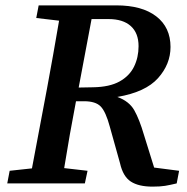

<svg xmlns="http://www.w3.org/2000/svg" viewBox="-20 -683 696 715"><path d="M384 -612H321L273 -357L327 -358Q388 -359 425 -379.5Q462 -400 479 -434.5Q496 -469 496 -511Q496 -560 467 -586Q438 -612 384 -612ZM115 -616 124 -663H413Q509 -663 562 -622Q615 -581 615 -508Q615 -444 568.5 -392Q522 -340 417 -322Q461 -306 480 -272.5Q499 -239 516 -181L554 -59L647 -47L638 0Q613 6 595 9Q577 12 548 12Q496 12 467 -7Q438 -26 427 -75L389 -211Q374 -267 355 -286.5Q336 -306 293 -306H263Q251 -244 240 -181.5Q229 -119 219 -57L306 -47L296 0H7L16 -47L99 -56L155 -353Q167 -416 178 -479.5Q189 -543 200 -606Z"/></svg>

Font: Source Serif Pro SemiBold
Style: Italic
Weight: 600
Italic angle: -12°
Designer: Frank Grießhammer
Foundry: Adobe Systems Incorporated
Version: Version 3.001;hotconv 1.0.111;makeotfexe 2.5.65597